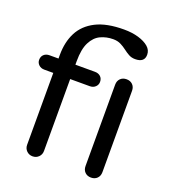

<svg xmlns="http://www.w3.org/2000/svg" viewBox="-141 -895 906 1004"><g transform="rotate(20 311.5 -393.5)"><path d="M154 0Q134 0 120.5 -13.5Q107 -27 107 -47V-547Q107 -619 134.5 -672.5Q162 -726 221.5 -756.5Q281 -787 378 -787Q423 -787 458.5 -776.5Q494 -766 515 -748Q536 -730 536 -704Q536 -661 484 -661Q464 -661 448.5 -669.5Q433 -678 417.5 -690Q402 -702 384 -711Q366 -720 342 -720Q304 -720 272 -705Q240 -690 220.5 -652Q201 -614 201 -547V-47Q201 -27 187.5 -13.5Q174 0 154 0ZM57 -447Q38 -447 26 -458.5Q14 -470 14 -486Q14 -505 26 -516Q38 -527 57 -527H310Q329 -527 341 -516Q353 -505 353 -486Q353 -470 341 -458.5Q329 -447 310 -447ZM479 0Q458 0 445 -13Q432 -26 432 -47V-500Q432 -521 445 -534Q458 -547 479 -547Q500 -547 513 -534Q526 -521 526 -500V-47Q526 -26 513 -13Q500 0 479 0Z"/></g></svg>

Font: Comfortaa SemiBold
Style: Regular
Weight: 600
Designer: Johan Aakerlund
Foundry: Johan Aakerlund
Version: Version 3.104; ttfautohint (v1.8.1.43-b0c9)